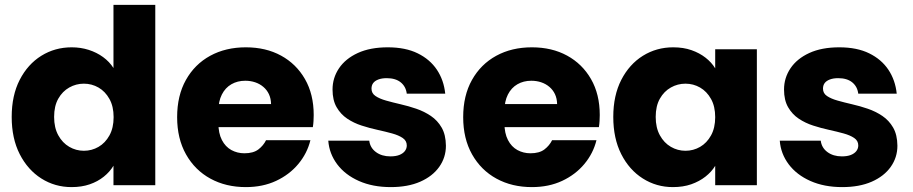

<svg xmlns="http://www.w3.org/2000/svg" viewBox="-20 -760 3746 788"><path d="M28 -280.1Q28 -368.3 60.9 -432.3Q93.8 -496.3 149.6 -531.1Q205.5 -565.8 274.2 -565.8Q311.3 -565.8 344.1 -555.3Q376.9 -544.8 403 -525.8Q429 -506.9 445.7 -480.9V-740H617.3V0H445.7V-79.8Q430.8 -54.8 406 -34.9Q381.2 -14.9 348.1 -3.5Q315.1 7.9 273.8 7.9Q205.5 7.9 149.6 -27.5Q93.8 -62.9 60.9 -127.4Q28 -191.9 28 -280.1ZM446.3 -279.2Q446.3 -323.4 429.1 -354Q412 -384.7 384.3 -400.7Q356.6 -416.6 324.2 -416.6Q292.2 -416.6 264.3 -400.9Q236.3 -385.2 219.2 -355Q202.1 -324.8 202.1 -280.1Q202.1 -235.9 219.2 -204.8Q236.3 -173.6 264.3 -157.4Q292.2 -141.2 324.2 -141.2Q356.6 -141.2 384.3 -157.2Q412 -173.2 429.1 -204.1Q446.3 -235 446.3 -279.2Z M856.8 -238.3 857.3 -332.9H1092.5Q1092 -355.9 1083.7 -373.5Q1075.4 -391.1 1060.7 -403.5Q1046.1 -415.9 1027 -422.3Q1008 -428.6 986.5 -428.6Q954.6 -428.6 929.6 -414.2Q904.6 -399.8 890.5 -372Q876.3 -344.3 876.3 -303.5V-254.7Q876.3 -213.2 890.7 -185.4Q905.1 -157.6 929.5 -144.2Q953.9 -130.9 983.1 -130.9Q1019.7 -130.9 1040.4 -146.7Q1061.1 -162.6 1071.9 -184.6H1254Q1240.6 -130.3 1204.2 -86.8Q1167.9 -43.3 1113.2 -17.7Q1058.5 7.9 988.9 7.9Q907.2 7.9 843.7 -26.8Q780.1 -61.5 743.5 -126.3Q707 -191.1 707 -279.2Q707 -367.8 743.1 -432Q779.1 -496.3 842.7 -531.1Q906.3 -565.8 988.9 -565.8Q1071.1 -565.8 1133.4 -531.8Q1195.8 -497.8 1231.6 -435.5Q1267.5 -373.2 1267.5 -287.9Q1267.5 -276.1 1266.7 -263.4Q1266 -250.7 1264 -238.3Z M1583.7 7.9Q1509.8 7.9 1453.3 -17.1Q1396.7 -42.2 1364 -85.6Q1331.4 -129 1327.3 -182.7H1495.5Q1499 -153.5 1523 -135.8Q1546.9 -118.2 1582.3 -118.2Q1604.2 -118.2 1619 -124Q1633.8 -129.9 1641.7 -140.1Q1649.5 -150.4 1649.5 -163Q1649.5 -182.3 1632.7 -193.7Q1616 -205 1589.1 -212.4Q1562.2 -219.8 1529.5 -227Q1496.8 -234.1 1464.4 -244.6Q1432 -255 1405.1 -273Q1378.2 -291 1361.5 -320Q1344.8 -349 1344.8 -392.5Q1344.8 -440.2 1371.3 -479.7Q1397.8 -519.1 1448.5 -542.5Q1499.2 -565.8 1571.6 -565.8Q1644.1 -565.8 1694.3 -541.1Q1744.5 -516.5 1773.1 -473.8Q1801.6 -431.1 1807.3 -375.6H1649.4Q1645.9 -404.7 1624.7 -422Q1603.5 -439.2 1567 -439.2Q1547.1 -439.2 1532.9 -433.8Q1518.8 -428.5 1511.7 -419.2Q1504.7 -409.9 1504.7 -396.2Q1504.7 -376.9 1521.2 -365.9Q1537.6 -354.8 1564.6 -347.2Q1591.6 -339.6 1624 -332.1Q1656.5 -324.7 1688.6 -313.7Q1720.8 -302.7 1748.3 -284.2Q1775.7 -265.7 1792.6 -236.4Q1809.6 -207 1810.1 -161.9Q1810.1 -113.8 1782.7 -75.2Q1755.4 -36.6 1704.7 -14.3Q1654 7.9 1583.7 7.9Z M2030.8 -238.3 2031.3 -332.9H2266.5Q2266 -355.9 2257.7 -373.5Q2249.4 -391.1 2234.7 -403.5Q2220.1 -415.9 2201 -422.3Q2182 -428.6 2160.5 -428.6Q2128.6 -428.6 2103.6 -414.2Q2078.6 -399.8 2064.5 -372Q2050.3 -344.3 2050.3 -303.5V-254.7Q2050.3 -213.2 2064.7 -185.4Q2079.1 -157.6 2103.5 -144.2Q2127.9 -130.9 2157.1 -130.9Q2193.7 -130.9 2214.4 -146.7Q2235.1 -162.6 2245.9 -184.6H2428Q2414.6 -130.3 2378.2 -86.8Q2341.9 -43.3 2287.2 -17.7Q2232.5 7.9 2162.9 7.9Q2081.2 7.9 2017.7 -26.8Q1954.1 -61.5 1917.5 -126.3Q1881 -191.1 1881 -279.2Q1881 -367.8 1917.1 -432Q1953.1 -496.3 2016.7 -531.1Q2080.3 -565.8 2162.9 -565.8Q2245.1 -565.8 2307.4 -531.8Q2369.8 -497.8 2405.6 -435.5Q2441.5 -373.2 2441.5 -287.9Q2441.5 -276.1 2440.7 -263.4Q2440 -250.7 2438 -238.3Z M2497 -280.1Q2497 -368.3 2529.9 -432.3Q2562.8 -496.3 2618.6 -531.1Q2674.5 -565.8 2742.8 -565.8Q2785 -565.8 2818.1 -554.1Q2851.1 -542.5 2875.8 -523.2Q2900.4 -504 2915.3 -479.5V-557.9H3086.3V0H2915.3V-79.4Q2900.4 -54.8 2875.3 -35.1Q2850.2 -15.4 2816.9 -3.7Q2783.6 7.9 2741.8 7.9Q2674 7.9 2618.2 -27.5Q2562.3 -62.9 2529.7 -127.4Q2497 -191.9 2497 -280.1ZM2915.3 -279.2Q2915.3 -323.4 2898.1 -354Q2881 -384.7 2853.3 -400.7Q2825.6 -416.6 2793.2 -416.6Q2761.2 -416.6 2733.3 -400.9Q2705.3 -385.2 2688.2 -355Q2671.1 -324.8 2671.1 -280.1Q2671.1 -235.9 2688.2 -204.8Q2705.3 -173.6 2733.3 -157.4Q2761.2 -141.2 2793.2 -141.2Q2825.6 -141.2 2853.3 -157.2Q2881 -173.2 2898.1 -204.1Q2915.3 -235 2915.3 -279.2Z M3436.7 7.9Q3362.8 7.9 3306.3 -17.1Q3249.7 -42.2 3217 -85.6Q3184.4 -129 3180.3 -182.7H3348.5Q3352 -153.5 3376 -135.8Q3399.9 -118.2 3435.3 -118.2Q3457.2 -118.2 3472 -124Q3486.8 -129.9 3494.7 -140.1Q3502.5 -150.4 3502.5 -163Q3502.5 -182.3 3485.7 -193.7Q3469 -205 3442.1 -212.4Q3415.2 -219.8 3382.5 -227Q3349.8 -234.1 3317.4 -244.6Q3285 -255 3258.1 -273Q3231.2 -291 3214.5 -320Q3197.8 -349 3197.8 -392.5Q3197.8 -440.2 3224.3 -479.7Q3250.8 -519.1 3301.5 -542.5Q3352.2 -565.8 3424.6 -565.8Q3497.1 -565.8 3547.3 -541.1Q3597.5 -516.5 3626.1 -473.8Q3654.6 -431.1 3660.3 -375.6H3502.4Q3498.9 -404.7 3477.7 -422Q3456.5 -439.2 3420 -439.2Q3400.1 -439.2 3385.9 -433.8Q3371.8 -428.5 3364.7 -419.2Q3357.7 -409.9 3357.7 -396.2Q3357.7 -376.9 3374.2 -365.9Q3390.6 -354.8 3417.6 -347.2Q3444.6 -339.6 3477 -332.1Q3509.5 -324.7 3541.6 -313.7Q3573.8 -302.7 3601.3 -284.2Q3628.7 -265.7 3645.6 -236.4Q3662.6 -207 3663.1 -161.9Q3663.1 -113.8 3635.7 -75.2Q3608.4 -36.6 3557.7 -14.3Q3507 7.9 3436.7 7.9Z"/></svg>

Font: Poppins Variable
Style: Regular
Weight: 100
Designer: Jonny Pinhorn
Foundry: Indian Type Foundry
Version: Version 6.000